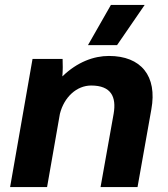

<svg xmlns="http://www.w3.org/2000/svg" viewBox="-20 -759 681 779"><path d="M21 0H171L223 -297C240 -365 291 -412 350 -412C431 -412 453 -366 441 -297L388 0H538L594 -315C619 -451 552 -532 422 -532C361 -532 294 -508 233 -449C235 -474 235 -499 234 -520H112ZM455 -576 567 -739H430L337 -576Z"/></svg>

Font: Fixel Display 20240404
Style: Bold Italic
Weight: 700
Italic angle: -10°
Designer: AlfaBravo + MacPaw
Foundry: Kyrylo Tkachov, Marchela Mozhyna, Serhii Makarenko, Maria Weinstein, Zakhar Kryvoshyya
Version: Version 1.211;Glyphs 3.2 (3225)